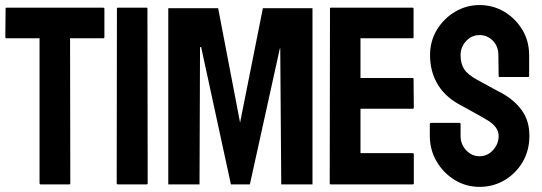

<svg xmlns="http://www.w3.org/2000/svg" viewBox="-20 -726 2134 756"><path d="M252.9 0H140.1Q135.7 0 135.7 -4.9V-575.2H5.9Q1 -575.2 1 -580.1L2 -691.9Q2 -695.8 5.9 -695.8H385.7Q391.1 -695.8 391.1 -691.9V-580.1Q391.1 -575.2 387.2 -575.2H255.9L256.8 -4.9Q256.8 0 252.9 0Z M557.6 0H444.3Q439.5 0 439.5 -4.9L440.4 -691.9Q440.4 -695.8 444.3 -695.8H556.6Q560.5 -695.8 560.5 -691.9L561.5 -4.9Q561.5 0 557.6 0Z M767.6 -540.5H772L889.2 0H963.9L1082 -535.6H1083.5L1087.4 0H1210.4V-693.8H1015.1L925.3 -243.2L838.9 -693.8H642.6V0H765.6Z M1605.5 0H1282.2Q1278.3 0 1278.3 -4.9L1279.3 -691.9Q1279.3 -695.8 1283.2 -695.8H1604.5Q1608.4 -695.8 1608.4 -690.9V-579.1Q1608.4 -575.2 1604.5 -575.2H1399.4V-418.9H1604.5Q1608.4 -418.9 1608.4 -415L1609.4 -301.8Q1609.4 -297.9 1605.5 -297.9H1399.4V-123H1605.5Q1609.4 -123 1609.4 -118.2V-3.9Q1609.4 0 1605.5 0Z M1868.2 9.8Q1814.9 9.8 1770 -17.6Q1725.6 -44.9 1699 -90.6Q1672.4 -136.2 1672.4 -190.9V-236.8Q1672.4 -242.2 1677.2 -242.2H1789.6Q1793.5 -242.2 1793.5 -236.8V-190.9Q1793.5 -158.2 1815.4 -134.5Q1837.4 -110.8 1868.2 -110.8Q1899.4 -110.8 1921.4 -135Q1943.4 -159.2 1943.4 -190.9Q1943.4 -227.5 1895.5 -254.9Q1887.7 -259.8 1875.2 -266.8Q1862.8 -273.9 1845.7 -283.2Q1828.6 -292.5 1812.5 -301.5Q1796.4 -310.5 1781.2 -318.8Q1726.6 -351.1 1700 -399.7Q1673.3 -448.2 1673.3 -508.8Q1673.3 -564.5 1700.7 -609.4Q1728 -653.8 1772.2 -679.9Q1816.4 -706.1 1868.2 -706.1Q1921.4 -706.1 1965.8 -679.7Q2010.3 -652.8 2036.9 -608.4Q2063.5 -564 2063.5 -508.8V-426.8Q2063.5 -422.9 2059.6 -422.9H1947.3Q1943.4 -422.9 1943.4 -426.8L1942.4 -508.8Q1942.4 -543.9 1920.4 -565.9Q1898.4 -587.9 1868.2 -587.9Q1837.4 -587.9 1815.4 -564.5Q1793.5 -541 1793.5 -508.8Q1793.5 -476.1 1807.4 -454.1Q1821.3 -432.1 1858.4 -412.1Q1862.3 -410.2 1876.5 -402.3Q1890.6 -394.5 1908 -385Q1925.3 -375.5 1939.5 -367.9Q1953.6 -360.4 1956.5 -358.9Q2006.3 -331.1 2035.4 -290.5Q2064.5 -250 2064.5 -190.9Q2064.5 -133.8 2038.1 -88.4Q2011.2 -43 1966.8 -16.6Q1922.4 9.8 1868.2 9.8Z"/></svg>

Font: Koulen
Style: Regular
Weight: 400
Designer: Danh Hong
Version: Version 8.00;December 21, 2023;FontCreator 13.0.0.2620 64-bi